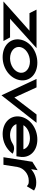

<svg xmlns="http://www.w3.org/2000/svg" viewBox="1014 -1528 533 2617"><g transform="rotate(90 1280.5 -219.5)"><path d="M531 0 482 -90H228L628 -451H103L151 -355H391L-8 0Z M751 11C911 11 1044 -95 1065 -226C1086 -357 986 -462 826 -462C666 -462 532 -357 511 -226C490 -95 591 11 751 11ZM810 -361C907 -361 975 -301 963 -226C951 -151 864 -90 767 -90C670 -90 601 -151 613 -226C625 -301 713 -361 810 -361Z M1271 27 1646 -451H1532L1301 -149L1163 -451H1048Z M1799 11C1904 11 1999 -38 2056 -111L2067 -126L2052 -133C2051 -133 1988 -164 1931 -126C1897 -104 1858 -90 1815 -90C1739 -90 1679 -126 1664 -177H2102L2109 -224C2130 -356 2033 -462 1874 -462C1715 -462 1582 -357 1561 -226C1540 -95 1640 11 1799 11ZM1858 -361C1935 -361 1993 -325 2007 -272H1678C1708 -324 1780 -361 1858 -361Z M2218 0 2248 -190C2256 -238 2282 -276 2315 -302C2344 -326 2385 -345 2434 -345C2479 -345 2482 -340 2497 -329L2511 -319L2569 -417L2556 -424C2531 -436 2517 -447 2458 -447C2384 -447 2324 -417 2278 -378L2292 -466L2177 -394L2115 0Z"/></g></svg>

Font: Charger Pro
Style: BlkExtObl
Weight: 900
Designer: Jasper
Foundry: Cannot Into Space Fonts
Version: Version 1.09